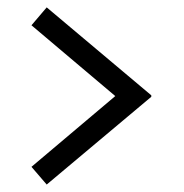

<svg xmlns="http://www.w3.org/2000/svg" viewBox="-20 -599 497 518"><path d="M64.9 -530.8 106 -579.1 388.2 -341.8V-337.9L106 -101.1L64.9 -148.9L291 -339.8Z"/></svg>

Font: Margherita Bold
Style: Regular
Weight: 700
Designer: James Puckett
Foundry: Dunwich Type Founders
Version: Version 1.008;hotconv 1.0.109;makeotfexe 2.5.65596